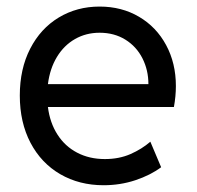

<svg xmlns="http://www.w3.org/2000/svg" viewBox="-20 -545 588 573"><path d="M39.1 -259.8Q39.1 -339.4 70.1 -399.7Q101.1 -460 155.3 -492.7Q209.5 -525.4 277.3 -525.4Q343.3 -525.4 395 -494.9Q446.8 -464.4 475.8 -410.4Q504.9 -356.4 504.9 -288.1Q504.9 -257.8 499 -225.6H123Q128.9 -178.7 151.4 -143.6Q173.8 -108.4 210.2 -89.4Q246.6 -70.3 293 -70.3Q335.4 -70.3 369.4 -85.2Q403.3 -100.1 428.7 -122.1L460.9 -45.9Q428.7 -22 383.8 -7.1Q338.9 7.8 289.1 7.8Q216.8 7.8 159.9 -25.1Q103 -58.1 71 -118.9Q39.1 -179.7 39.1 -259.8ZM422.9 -293.9Q422.9 -335.9 405 -371.1Q387.2 -406.2 354 -426.8Q320.8 -447.3 277.3 -447.3Q236.8 -447.3 203.9 -428.5Q170.9 -409.7 149.9 -375Q128.9 -340.3 123 -293.9Z"/></svg>

Font: Reddit Sans Vanilla
Style: Regular
Weight: 400
Designer: Stephen Hutchings
Foundry: Reddit
Version: Version 1.013